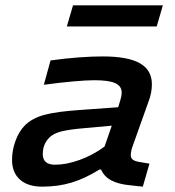

<svg xmlns="http://www.w3.org/2000/svg" viewBox="-20 -691 654 718"><path d="M535 -310 478 -150Q473 -137 471 -127.5Q469 -118 469 -111Q469 -100 476.5 -94Q484 -88 503 -85L539 -79L514 7L468 2Q423 -2 396 -16.5Q369 -31 358 -57H352Q297 -23 247 -8Q197 7 138 7Q84 7 54.5 -19.5Q25 -46 25 -93Q25 -129 38 -164.5Q51 -200 73 -222Q100 -249 146 -261.5Q192 -274 283 -280L422 -290Q432 -322 433.5 -330Q435 -338 435 -345Q435 -369 411 -380Q387 -391 333 -391Q303 -391 253 -386.5Q203 -382 144 -374L169 -465Q228 -473 276 -476.5Q324 -480 364 -480Q458 -480 503 -454.5Q548 -429 548 -376Q548 -361 545 -344.5Q542 -328 535 -310ZM140 -114Q140 -95 151.5 -85Q163 -75 186 -75Q228 -75 278 -93Q328 -111 371 -143L398 -221L298 -212Q239 -207 209.5 -199.5Q180 -192 165 -177Q152 -164 146 -148.5Q140 -133 140 -114ZM566 -592H230L253 -671H589Z"/></svg>

Font: Intel One Mono Medium
Style: Italic
Weight: 500
Italic angle: -16°
Monospace: yes
Designer: Fred Shallcrass
Foundry: Frere-Jones Type LLC
Version: Version 1.400;hotconv 1.1.0;makeotfexe 2.6.0;FJTRelease1.4